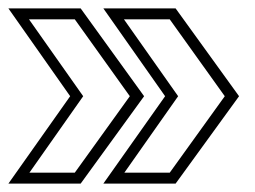

<svg xmlns="http://www.w3.org/2000/svg" viewBox="-20 -498 608 457"><path d="M158 -87 289 -269Q255 -316 223.5 -360.5Q192 -405 158 -452H49L178 -269L50 -87ZM0 -61 147 -269 0 -478H172L323 -269L172 -61ZM384 -87 515 -269Q481 -316 449.5 -360.5Q418 -405 384 -452H275L404 -269L276 -87ZM226 -61 373 -269 226 -478H398L549 -269L398 -61Z"/></svg>

Font: CMG Sans Outline
Style: Outline
Weight: 700
Designer: Julieta Ulanovsky
Foundry: Julieta Ulanovsky
Version: Version 7.200